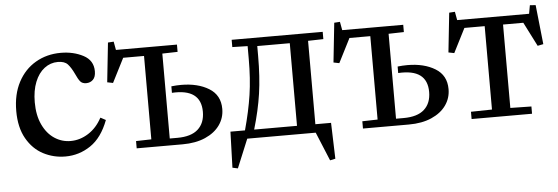

<svg xmlns="http://www.w3.org/2000/svg" viewBox="-47 -707 2906 1000"><g transform="rotate(-5 1405.5 -207.0)"><path d="M293 -530Q359 -530 410.5 -503Q462 -476 462 -419Q462 -389 447.5 -375Q433 -361 412 -361Q391 -361 380.5 -374Q370 -387 358 -414Q342 -448 325.5 -466Q309 -484 274 -484Q235 -484 203.5 -460Q172 -436 154 -391Q136 -346 136 -285Q136 -217 159 -168Q182 -119 220.5 -93.5Q259 -68 305 -68Q354 -68 398 -96Q442 -124 469 -175H471L497 -161Q463 -71 403 -30.5Q343 10 271 10Q209 10 155.5 -18Q102 -46 69 -104Q36 -162 36 -248Q36 -335 69.5 -398.5Q103 -462 161.5 -496Q220 -530 293 -530Z M644 -38 724 -40V-476H615L551 -350L521 -356L543 -562L573 -564L581 -520H900V-482L820 -480V-36H860Q932 -36 968 -68.5Q1004 -101 1004 -160Q1004 -281 852 -272V-306Q878 -309 903 -309Q990 -309 1048 -273.5Q1106 -238 1106 -166Q1106 -119 1079.5 -81.5Q1053 -44 1003 -22Q953 0 884 0H644Z M1160 150 1132 144 1138 -44H1214Q1241 -142 1253.5 -225.5Q1266 -309 1266 -412V-480L1186 -482V-520H1662V-482L1582 -480V-44H1664L1670 144L1642 150L1580 0H1222ZM1486 -44V-476H1316V-424Q1316 -314 1303.5 -228Q1291 -142 1262 -44Z M1827 -38 1907 -40V-476H1798L1734 -350L1704 -356L1726 -562L1756 -564L1764 -520H2083V-482L2003 -480V-36H2043Q2115 -36 2151 -68.5Q2187 -101 2187 -160Q2187 -281 2035 -272V-306Q2061 -309 2086 -309Q2173 -309 2231 -273.5Q2289 -238 2289 -166Q2289 -119 2262.5 -81.5Q2236 -44 2186 -22Q2136 0 2067 0H1827Z M2749 -564 2779 -562 2801 -356 2771 -350 2707 -476H2601V-40L2711 -38V0H2395V-38L2505 -40V-476H2399L2335 -350L2305 -356L2327 -562L2357 -564L2365 -520H2741Z"/></g></svg>

Font: Minipax
Style: Regular
Weight: 400
Designer: Raphaël Ronot, Igor Stepanchenko (Cyrillic)
Foundry: steppetype
Version: Version 1.002